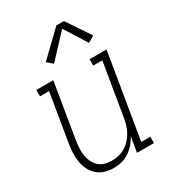

<svg xmlns="http://www.w3.org/2000/svg" viewBox="-186 -863 873 971"><g transform="rotate(-30 250.0 -377.0)"><path d="M190 8Q163 8 138.5 0.5Q114 -7 95.5 -23.5Q77 -40 66 -62.5Q55 -85 51 -110.5Q47 -136 48 -162.5Q49 -189 54 -215L100 -493H47V-530H146L93 -209Q90 -188 88.5 -166.5Q87 -145 90 -125Q93 -105 101.5 -86.5Q110 -68 124 -54.5Q138 -41 158 -35Q178 -29 199 -29Q219 -29 239 -33.5Q259 -38 277 -48.5Q295 -59 310 -75Q325 -91 335 -109.5Q345 -128 351 -147.5Q357 -167 360 -187L411 -493H358V-530H457L375 -37H428V0H329L344 -90Q333 -68 316.5 -49Q300 -30 279.5 -16.5Q259 -3 236 2.5Q213 8 190 8ZM191 -600 159 -628 298 -762H342L434 -625L397 -603L315 -733Z"/></g></svg>

Font: Iosevka Curly Slab XLtObl
Style: Regular
Weight: 200
Italic angle: -9°
Monospace: yes
Designer: Belleve Invis
Foundry: Belleve Invis
Version: Version 11.1.0; ttfautohint (v1.8.3)